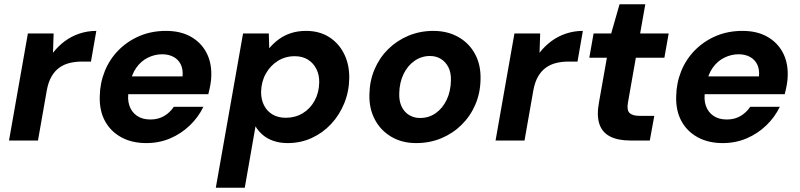

<svg xmlns="http://www.w3.org/2000/svg" viewBox="-20 -655 3730 895"><path d="M22 0 110 -499H230L227 -409Q251 -440 282 -463Q313 -486 350.5 -498.5Q388 -511 429 -511L404 -368H363Q332 -368 305 -361.5Q278 -355 256.5 -339.5Q235 -324 220 -298Q205 -272 198 -233L157 0Z M662 12Q595 12 545.5 -15Q496 -42 469.5 -90.5Q443 -139 445 -206Q446 -268 468.5 -323.5Q491 -379 532.5 -421Q574 -463 630 -487Q686 -511 754 -511Q821 -511 868.5 -484.5Q916 -458 941 -412Q966 -366 965 -306Q965 -283 960.5 -259Q956 -235 951 -216H541L555 -299H831Q834 -332 822.5 -355Q811 -378 788.5 -390Q766 -402 736 -402Q702 -402 670 -386.5Q638 -371 615.5 -339.5Q593 -308 585 -260L580 -231Q573 -193 583 -163Q593 -133 618 -115.5Q643 -98 681 -98Q718 -98 745.5 -114.5Q773 -131 790 -157H928Q905 -109 865 -70.5Q825 -32 773.5 -10Q722 12 662 12Z M986 220 1113 -499H1233L1235 -430Q1255 -454 1280.5 -472.5Q1306 -491 1337.5 -501Q1369 -511 1407 -511Q1469 -511 1514.5 -482Q1560 -453 1584.5 -403Q1609 -353 1608 -290Q1607 -228 1584.5 -173Q1562 -118 1523 -76.5Q1484 -35 1432.5 -11.5Q1381 12 1321 12Q1285 12 1255.5 2Q1226 -8 1205 -26Q1184 -44 1171 -66L1121 220ZM1312 -106Q1356 -106 1391 -127Q1426 -148 1446.5 -185.5Q1467 -223 1468 -270Q1469 -305 1455 -333Q1441 -361 1415.5 -377Q1390 -393 1354 -393Q1310 -393 1275 -371Q1240 -349 1219 -311.5Q1198 -274 1197 -226Q1197 -191 1211 -163.5Q1225 -136 1251 -121Q1277 -106 1312 -106Z M1920 12Q1854 12 1804 -17.5Q1754 -47 1727 -98.5Q1700 -150 1702 -215Q1703 -278 1726 -332Q1749 -386 1789.5 -426Q1830 -466 1884 -488.5Q1938 -511 2000 -511Q2066 -511 2116.5 -482.5Q2167 -454 2194.5 -403Q2222 -352 2220 -285Q2219 -222 2196 -168Q2173 -114 2132 -73.5Q2091 -33 2037 -10.5Q1983 12 1920 12ZM1938 -105Q1979 -105 2011 -127.5Q2043 -150 2062 -189.5Q2081 -229 2082 -280Q2083 -317 2070 -342Q2057 -367 2035 -380.5Q2013 -394 1984 -394Q1945 -394 1912.5 -371.5Q1880 -349 1861 -309.5Q1842 -270 1841 -219Q1840 -183 1852.5 -157.5Q1865 -132 1887.5 -118.5Q1910 -105 1938 -105Z M2290 0 2378 -499H2498L2495 -409Q2519 -440 2550 -463Q2581 -486 2618.5 -498.5Q2656 -511 2697 -511L2672 -368H2631Q2600 -368 2573 -361.5Q2546 -355 2524.5 -339.5Q2503 -324 2488 -298Q2473 -272 2466 -233L2425 0Z M2919 0Q2859 0 2822.5 -19.5Q2786 -39 2773.5 -78.5Q2761 -118 2772 -177L2809 -386H2727L2747 -499H2829L2868 -635H2988L2964 -499H3097L3077 -386H2944L2907 -176Q2901 -141 2915 -128Q2929 -115 2961 -115H3030L3009 0Z M3349 12Q3282 12 3232.5 -15Q3183 -42 3156.5 -90.5Q3130 -139 3132 -206Q3133 -268 3155.5 -323.5Q3178 -379 3219.5 -421Q3261 -463 3317 -487Q3373 -511 3441 -511Q3508 -511 3555.5 -484.5Q3603 -458 3628 -412Q3653 -366 3652 -306Q3652 -283 3647.5 -259Q3643 -235 3638 -216H3228L3242 -299H3518Q3521 -332 3509.5 -355Q3498 -378 3475.5 -390Q3453 -402 3423 -402Q3389 -402 3357 -386.5Q3325 -371 3302.5 -339.5Q3280 -308 3272 -260L3267 -231Q3260 -193 3270 -163Q3280 -133 3305 -115.5Q3330 -98 3368 -98Q3405 -98 3432.5 -114.5Q3460 -131 3477 -157H3615Q3592 -109 3552 -70.5Q3512 -32 3460.5 -10Q3409 12 3349 12Z"/></svg>

Font: DM Sans 20pt
Style: Bold Italic
Weight: 700
Italic angle: -10°
Version: Version 4.004;gftools[0.9.30]